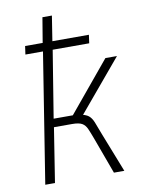

<svg xmlns="http://www.w3.org/2000/svg" viewBox="-81 -762 609 818"><g transform="rotate(-10 223.5 -352.5)"><path d="M48 0 137 -561H61L66 -597H142L160 -705H201L184 -597H342L337 -561H179L132 -271H215L394 -487H444L252 -258L243 -269Q270 -264 282 -254.5Q294 -245 302 -225.5Q310 -206 324 -168L390 0H345L287 -158Q277 -185 269.5 -202Q262 -219 248.5 -227Q235 -235 205 -235H127L90 0Z"/></g></svg>

Font: Nunito Sans 10pt Condensed ExtraLight
Style: Italic
Weight: 250
Width: 3
Italic angle: -9°
Designer: Vernon Adams
Foundry: Vernon Adams
Version: Version 3.101;gftools[0.9.27]